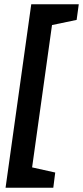

<svg xmlns="http://www.w3.org/2000/svg" viewBox="-20 -726 388 897"><path d="M6 151 126 -706H348L338 -633L223 -609L130 56L238 80L229 151Z"/></svg>

Font: Faustina Light ExtraBold
Style: Italic
Weight: 800
Italic angle: -8°
Version: Version 1.200